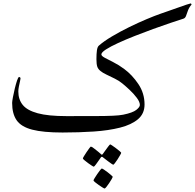

<svg xmlns="http://www.w3.org/2000/svg" viewBox="-20 -754 1138 1120"><path d="M1097.7 -728Q1082.5 -710 1076.2 -692.1Q1069.8 -674.3 1065.2 -661.4Q1060.5 -648.4 1049.8 -645Q1020.5 -635.7 974.1 -620.1Q927.7 -604.5 873.8 -585Q819.8 -565.4 766.6 -544.4Q713.4 -523.4 669.2 -503.2Q625 -482.9 598.1 -465.6Q571.3 -448.2 571.3 -436.5Q571.3 -427.7 591.1 -417Q610.8 -406.2 641.6 -390.9Q672.4 -375.5 704.6 -351.6Q751 -317.4 787.1 -263.7Q823.2 -210 823.2 -144.5Q823.2 -91.3 785.2 -58.8Q747.1 -26.4 680.4 -9.5Q613.8 7.3 527.6 13.2Q441.4 19 344.7 19Q231.9 19 168 2.4Q104 -14.2 77.4 -52Q50.8 -89.8 50.8 -153.8Q50.8 -162.1 55.2 -186Q59.6 -210 66.2 -237.3Q72.8 -264.6 79.6 -284.7Q86.4 -304.7 91.3 -304.7Q99.6 -304.7 99.6 -295.4Q99.6 -292 96.4 -278.6Q93.3 -265.1 90.1 -249Q86.9 -232.9 86.9 -220.2Q86.9 -173.8 112.8 -141.8Q138.7 -109.9 200 -93.3Q261.2 -76.7 366.7 -76.7Q469.2 -76.7 534.7 -76.9Q600.1 -77.1 638.7 -78.9Q677.2 -80.6 698.7 -85Q753.9 -96.2 774.9 -112.8Q795.9 -129.4 795.9 -141.6Q795.9 -159.7 777.8 -183.6Q759.8 -207.5 735.8 -230Q711.9 -252.4 694.3 -266.6Q675.3 -282.7 649.4 -295.4Q623.5 -308.1 600.6 -319.1Q577.6 -330.1 566.9 -339.4Q552.7 -350.1 547.6 -364.7Q542.5 -379.4 542.5 -408.7Q542.5 -440.4 545.4 -460.4Q548.3 -480.5 556.6 -487.8Q586.9 -514.2 633.8 -542Q680.7 -569.8 733.4 -595.7Q786.1 -621.6 835 -642.1Q883.8 -662.6 917.5 -674.3Q931.6 -679.2 959 -688.7Q986.3 -698.2 1015.9 -708.7Q1045.4 -719.2 1067.1 -726.6Q1088.9 -733.9 1091.8 -733.9Q1094.2 -733.9 1095 -732.2Q1095.7 -730.5 1097.7 -728ZM637.7 277.8Q637.7 279.8 631.6 290.5Q625.5 301.3 616.9 314Q608.4 326.7 600.8 336.2Q593.3 345.7 589.8 345.7Q587.9 345.7 577.9 339.6Q567.9 333.5 555.7 325Q543.5 316.4 534.4 308.8Q525.4 301.3 525.4 298.3Q525.4 295.9 532 284.9Q538.6 273.9 547.4 261Q556.2 248 564 238.5Q571.8 229 573.7 229Q576.7 229 586.7 235.6Q596.7 242.2 608.4 251.2Q620.1 260.3 628.9 268.1Q637.7 275.9 637.7 277.8ZM687 137.2Q687 139.6 680.9 150.6Q674.8 161.6 666.3 174.8Q657.7 188 650.4 197.5Q643.1 207 640.1 207Q638.7 207 629.6 200.7Q620.6 194.3 609.1 185.8Q597.7 177.2 589.1 170.4Q580.6 163.6 579.6 163.1Q576.7 160.6 574.2 160.6Q571.8 160.6 569.3 163.1Q568.4 164.1 559.1 177.7Q549.8 191.4 539.8 204.8Q529.8 218.3 526.9 218.3Q524.9 218.3 514.9 211.9Q504.9 205.6 492.9 196.8Q481 188 472.2 180.4Q463.4 172.9 463.4 170.4Q463.4 167.5 470 156.7Q476.6 146 485.1 133.1Q493.7 120.1 501 110.6Q508.3 101.1 509.8 101.1Q514.2 101.1 527.8 111.3Q541.5 121.6 554.2 132.1Q566.9 142.6 567.9 144Q572.3 148.4 574.2 148.4Q577.1 148.4 580.6 143.1Q581.5 141.6 591.1 128.2Q600.6 114.7 610.6 101.6Q620.6 88.4 622.6 88.4Q625 88.4 635 95.2Q645 102.1 657.2 111.1Q669.4 120.1 678.2 127.9Q687 135.7 687 137.2Z"/></svg>

Font: Rohingya Solluk
Style: Regular
Weight: 400
Designer: SIL International
Foundry: SIL International
Version: Version 1.001